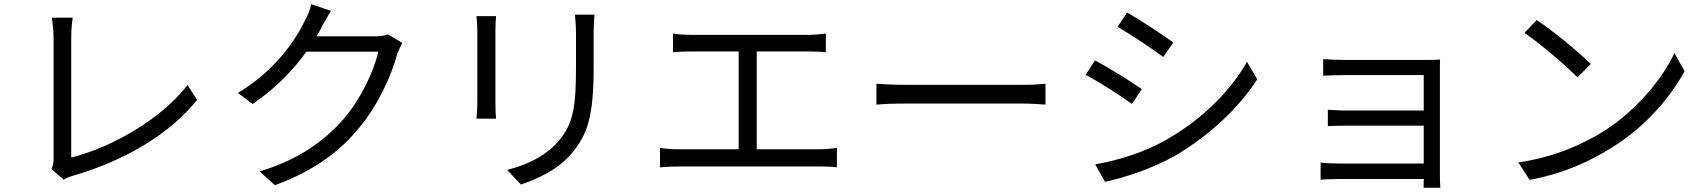

<svg xmlns="http://www.w3.org/2000/svg" viewBox="-20 -827 8020 903"><path d="M280 18C295 8 311 3 322 0C571 -73 777 -196 907 -357L862 -427C738 -266 506 -134 315 -86V-653C315 -682 318 -719 322 -744H224C227 -724 232 -680 232 -653V-81C232 -61 229 -48 222 -32Z M1805 -665C1789 -659 1767 -656 1740 -656H1468C1477 -670 1485 -684 1492 -698C1502 -717 1520 -750 1537 -776L1444 -807C1438 -781 1424 -745 1413 -728C1370 -638 1272 -493 1099 -390L1168 -338C1277 -411 1361 -500 1421 -584H1759C1739 -493 1678 -364 1600 -272C1509 -166 1384 -75 1201 -21L1273 44C1461 -25 1580 -117 1671 -228C1760 -336 1821 -472 1848 -572C1854 -588 1864 -611 1872 -625Z M2221 -751C2223 -732 2225 -697 2225 -679V-346C2225 -316 2222 -284 2221 -269H2313C2311 -287 2310 -320 2310 -345V-679C2310 -703 2311 -732 2313 -751ZM2684 -758C2686 -734 2689 -705 2689 -672V-514C2689 -325 2677 -244 2605 -161C2543 -91 2457 -51 2365 -28L2430 41C2503 16 2603 -27 2668 -105C2740 -191 2772 -270 2772 -510V-672C2772 -705 2774 -734 2776 -758Z M3539 -125V-585H3779C3807 -585 3839 -584 3864 -581V-669C3840 -666 3809 -663 3779 -663H3229C3209 -663 3171 -665 3145 -669V-581C3170 -584 3210 -585 3229 -585H3454V-125H3172C3145 -125 3114 -127 3084 -131V-40C3115 -43 3145 -44 3172 -44H3833C3853 -44 3889 -44 3916 -40V-131C3890 -128 3863 -125 3833 -125Z M4102 -335C4133 -338 4186 -340 4241 -340H4790C4835 -340 4877 -336 4897 -335V-433C4875 -431 4839 -428 4789 -428H4241C4185 -428 4132 -431 4102 -433Z M5281 -768 5236 -701C5295 -667 5403 -595 5451 -559L5498 -627C5455 -659 5340 -735 5281 -768ZM5131 -54 5177 28C5270 9 5408 -38 5509 -96C5668 -190 5806 -319 5893 -454L5845 -536C5764 -395 5632 -265 5466 -170C5365 -112 5241 -73 5131 -54ZM5130 -543 5086 -475C5146 -444 5255 -374 5304 -338L5350 -408C5306 -440 5190 -511 5130 -543Z M6754 56C6753 42 6752 18 6752 2V-496C6752 -515 6752 -536 6753 -547C6740 -546 6714 -545 6692 -545H6305C6279 -545 6222 -547 6203 -549V-471C6221 -472 6279 -474 6305 -474H6676V-307H6314C6280 -307 6244 -310 6225 -311V-234C6245 -235 6280 -236 6315 -236H6676V-58H6273C6239 -58 6207 -60 6191 -62V18C6207 17 6242 15 6273 15H6676C6676 31 6676 47 6675 56Z M7207 -733 7150 -672C7224 -622 7349 -515 7399 -463L7462 -526C7406 -582 7278 -686 7207 -733ZM7121 -63 7174 19C7341 -12 7467 -73 7567 -137C7718 -231 7834 -367 7903 -492L7855 -577C7797 -454 7675 -306 7521 -209C7426 -150 7296 -89 7121 -63Z"/></svg>

Font: Noto Sans CJK JP Regular
Style: Regular
Weight: 400
Designer: Ryoko NISHIZUKA (kana & ideographs); Paul D. Hunt (Latin, Greek & Cyrillic); Wenlong ZHANG (bopomofo); Sandoll Communica
Foundry: Adobe Systems Incorporated
Version: Version 1.001;PS 1.001;hotconv 1.0.78;makeotf.lib2.5.61930